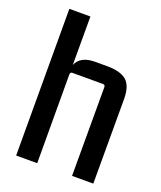

<svg xmlns="http://www.w3.org/2000/svg" viewBox="-153 -939 870 1036"><g transform="rotate(20 282.5 -421.0)"><path d="M362 -621Q438 -621 473 -591Q508 -561 508 -485V0H386V-509Q386 -523 373 -523H198Q185 -523 185 -509L186 0H65L64 -842H185V-564Q209 -621 292 -621Z"/></g></svg>

Font: Kdam Thmor Pro
Style: Regular
Weight: 400
Designer: Sovichet Tep, Longdey Hak
Foundry: Anagata Design
Version: Version 1.003; ttfautohint (v1.8.4.7-5d5b)